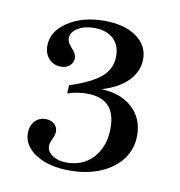

<svg xmlns="http://www.w3.org/2000/svg" viewBox="-57 -822 490 524"><g transform="rotate(10 188.5 -559.5)"><path d="M168 -350Q111 -350 75 -373Q39 -396 39 -431Q39 -451 50.5 -464Q62 -477 81 -477Q95 -477 104.5 -469Q114 -461 114 -447Q114 -440 108 -427Q105 -420 103.5 -416Q102 -412 102 -407Q102 -391 117.5 -380.5Q133 -370 157 -370Q203 -370 231 -401.5Q259 -433 259 -484Q259 -565 180 -565Q167 -565 153.5 -563Q140 -561 126 -556L127 -579Q186 -598 213 -621Q240 -644 240 -679Q240 -710 221 -727.5Q202 -745 168 -745Q141 -745 122.5 -733.5Q104 -722 104 -705Q104 -700 106.5 -694.5Q109 -689 116 -681Q130 -667 130 -655Q130 -642 120.5 -633.5Q111 -625 96 -625Q76 -625 63 -639Q50 -653 50 -675Q50 -715 91 -742Q132 -769 192 -769Q248 -769 281 -745.5Q314 -722 314 -684Q314 -657 297 -634Q280 -611 247.5 -595.5Q215 -580 168 -575L164 -581Q169 -582 175 -582.5Q181 -583 186.5 -583.5Q192 -584 197.5 -584Q203 -584 207 -584Q266 -584 300 -554.5Q334 -525 334 -476Q334 -439 313 -410.5Q292 -382 254.5 -366Q217 -350 168 -350Z"/></g></svg>

Font: Baskervville SC
Style: Regular
Weight: 400
Designer: Alexis Faudot, Rémi Forte, Morgane Pierson, Rafael Ribas, Tanguy Vanlaeys, Rosalie Wagner, Thomas Huot-Marchand
Foundry: ANRT
Version: Version 1.100